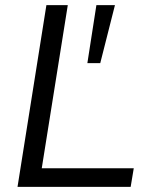

<svg xmlns="http://www.w3.org/2000/svg" viewBox="-20 -725 585 745"><path d="M48 0 160 -705H243L142 -72H499L487 0ZM319 -480 354 -705H426L369 -480Z"/></svg>

Font: Mulish
Style: Italic
Weight: 400
Italic angle: -9°
Designer: Vernon Adams
Foundry: Vernon Adams
Version: Version 3.603; ttfautohint (v1.8.3)